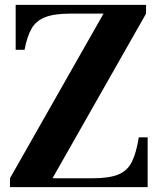

<svg xmlns="http://www.w3.org/2000/svg" viewBox="-20 -770 679 790"><path d="M44.5 -750H581V-714L196 -36.5H361.5Q429.5 -36.5 467 -52Q504.5 -67.5 522.8 -104.5Q541 -141.5 551 -205H587.5V0H21V-36.5L406 -714H271Q203 -714 165.2 -699Q127.5 -684 109.2 -651.2Q91 -618.5 81 -565H44.5Z"/></svg>

Font: Bodoni* 06pt
Style: Bold
Weight: 700
Version: Version 2.3